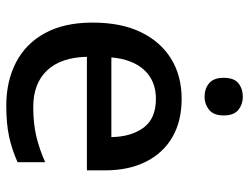

<svg xmlns="http://www.w3.org/2000/svg" viewBox="-111 -673 794 612"><g transform="rotate(90 286.0 -367.0)"><path d="M295 -549Q366 -549 417 -519.5Q468 -490 495.5 -435Q523 -380 523 -305V-247H161Q163 -164 204.5 -120Q246 -76 321 -76Q373 -76 413.5 -85.5Q454 -95 497 -114V-26Q457 -8 415.5 1Q374 10 317 10Q239 10 179 -21Q119 -52 85.5 -113.5Q52 -175 52 -265Q52 -356 82.5 -419Q113 -482 167.5 -515.5Q222 -549 295 -549ZM295 -467Q238 -467 203.5 -430Q169 -393 163 -325H417Q416 -388 387 -427.5Q358 -467 295 -467ZM289 -744Q312 -744 330 -730Q348 -716 348 -683Q348 -651 330 -636.5Q312 -622 289 -622Q263 -622 245.5 -636.5Q228 -651 228 -683Q228 -716 245.5 -730Q263 -744 289 -744Z"/></g></svg>

Font: Noto Sans Cham Medium
Style: Regular
Weight: 500
Version: Version 2.002